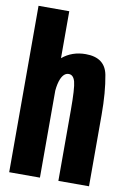

<svg xmlns="http://www.w3.org/2000/svg" viewBox="-88 -839 596 892"><g transform="rotate(10 210.0 -392.5)"><path d="M20 0V-785H165V-563.5Q211 -602 275.5 -602Q366.5 -602 381.5 -523Q396.5 -444 396.5 -336.5V0H252V-333.5Q252 -437 243.8 -467.2Q235.5 -497.5 213.5 -497.5Q191 -497.5 177.5 -467Q168 -444.5 165 -410.5V0Z"/></g></svg>

Font: Anybody Condensed Regular
Style: Bold
Weight: 700
Width: 3
Designer: Tyler Finck
Foundry: Etcetera Type Company
Version: Version 1.010; ttfautohint (v1.8.3) -l 8 -r 50 -G 200 -x 14 